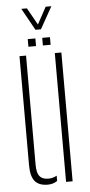

<svg xmlns="http://www.w3.org/2000/svg" viewBox="-57 -851 418 891"><g transform="rotate(-5 152.0 -406.0)"><path d="M50 -92V-600H80.5V-91Q80.5 -54 93.2 -38Q106 -22 134 -22Q155.5 -22 173.5 -32.5V-8Q154.5 5.5 129 5.5Q88.5 5.5 69.2 -17.2Q50 -40 50 -92ZM214.5 0V-600H245V0ZM162.5 -640V-675.5H198.5V-640ZM95 -640V-675.5H130.5V-640ZM134.5 -715.5 77.5 -818H103.5L148 -739L191 -818H217.5L160 -715.5Z"/></g></svg>

Font: Big Shoulders Stencil Display ExtraLight
Style: Regular
Weight: 250
Designer: Patric King
Foundry: XO Type Co
Version: Version 2.001